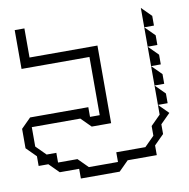

<svg xmlns="http://www.w3.org/2000/svg" viewBox="-80 -754 863 877"><g transform="rotate(-10 351.0 -315.0)"><path d="M630 -585V-675L675 -630V-585ZM630 -495V-585L675 -540V-495ZM630 -405V-495L675 -450V-405ZM630 -315V-405L675 -360V-315ZM630 -225V-315L675 -270V-225ZM45 -45V-90L0 -135V-225L45 -270H315V-225H360V-495H45V-675H90V-540H405V-180H315L270 -225H45V-135L90 -90H135V-45H225L270 0H405V-45H540L585 -90V-135L630 -180V-225L675 -180L630 -135V-90L585 -45V0H450L405 45H225V0H135L90 -45Z"/></g></svg>

Font: Rubik Iso
Style: Regular
Weight: 400
Designer: Hubert and Fischer, NaN
Foundry: Hubert and Fischer, NaN
Version: Version 2.200